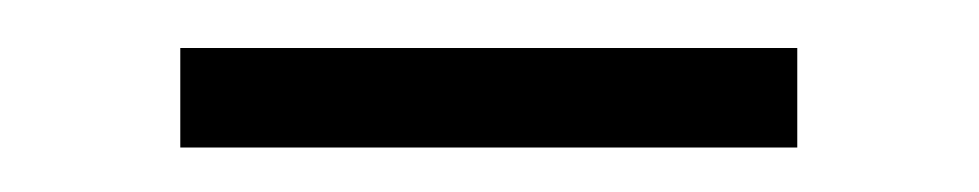

<svg xmlns="http://www.w3.org/2000/svg" viewBox="-20 -652 418 82"><path d="M57 -589V-631.5H320.5V-589Z"/></svg>

Font: Anek Latin Light
Style: Regular
Weight: 300
Designer: Yesha Goshar
Foundry: Ek Type
Version: Version 1.003